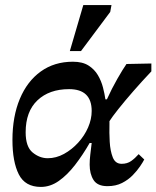

<svg xmlns="http://www.w3.org/2000/svg" viewBox="-20 -722 616 756"><path d="M141 14Q79 14 54 -35.5Q29 -85 29 -171Q29 -263 58 -332.5Q87 -402 140.5 -440.5Q194 -479 267 -479Q305 -479 328.5 -464Q352 -449 365.5 -426Q379 -403 385.5 -377.5Q392 -352 395 -331H401Q420 -373 442 -411.5Q464 -450 478 -470L576 -472V-441Q539 -402 505 -363Q471 -324 446 -292.5Q421 -261 411 -245V-244Q411 -241 411 -233Q410 -200 412 -164Q414 -128 424 -102.5Q434 -77 459 -77Q481 -77 496.5 -88Q512 -99 526 -115L548 -94Q543 -84 531.5 -67Q520 -50 502.5 -32Q485 -14 460.5 -1.5Q436 11 403 11Q364 11 348.5 -13Q333 -37 333 -74Q333 -92 335.5 -113Q338 -134 341 -159H333Q306 -112 275.5 -72.5Q245 -33 211.5 -9.5Q178 14 141 14ZM168 -99Q201 -99 232 -116Q263 -133 288 -160.5Q313 -188 327 -220.5Q341 -253 341 -285Q341 -371 252 -371Q174 -371 127.5 -327Q81 -283 81 -201Q81 -144 108.5 -121.5Q136 -99 168 -99ZM299 -521H255L308 -702H419L414 -675Z"/></svg>

Font: STIX Two Text SemiBold
Style: Italic
Weight: 600
Italic angle: -12°
Designer: Ross Mills, John Hudson & Paul Hanslow, Tiro Typeworks Ltd; with prior portions MicroPress Inc. and Coen Hoffman, Elsevi
Foundry: Tiro Typeworks Ltd
Version: Version 2.13 b171